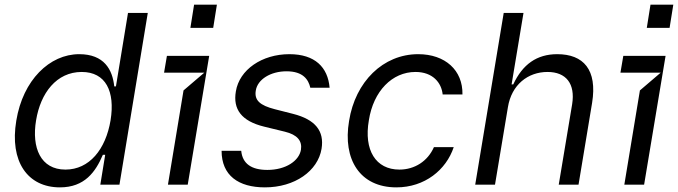

<svg xmlns="http://www.w3.org/2000/svg" viewBox="-20 -782 2871 813"><path d="M233.7 11.4C338.4 11.4 384.6 -54 415.5 -126.4H425.4L404.8 0H485.8L605.8 -727.3H522L470.9 -416.2H463.8C456.3 -487.2 421.2 -552.6 315.3 -552.6C190.3 -552.6 77.1 -443.2 49 -271.3C19.9 -98 96.9 11.4 233.7 11.4ZM257.1 -63.9C152 -63.9 113.3 -156.2 132.8 -272.7C151.6 -387.8 219.1 -477.3 326 -477.3C427.9 -477.3 468 -394.9 448.2 -272.7C427.6 -149.1 358 -63.9 257.1 -63.9Z M882.8 -664.1 898.4 -762.1H801.8L786.2 -664.1ZM774.9 0 865.8 -545.5H686.8L674.7 -474.4H845.2L757.1 -399.1L691.1 0Z M1101.6 11.4C1228.3 11.4 1326 -57.9 1341.6 -152C1354 -228 1314.3 -275.9 1221.6 -299.7L1143.5 -319.6C1081.3 -335.6 1055.8 -357.2 1063.2 -399.1C1070.7 -446 1126.1 -480.1 1193.2 -480.1C1263.8 -480.1 1286.2 -444.6 1294 -410.5H1375.7C1368.3 -497.2 1313.9 -552.6 1205.3 -552.6C1089.5 -552.6 993.6 -487.2 978.7 -394.9C965.9 -319.6 1002.1 -269.2 1098.7 -245.7L1186.1 -224.4C1239 -211.6 1260.3 -185.4 1254.3 -147.7C1246.4 -100.9 1190.3 -62.5 1112.2 -62.5C1044.7 -62.5 1006.7 -88.8 1001.4 -143.5H918.3C918.3 -38.7 990.1 11.4 1101.6 11.4Z M1658.4 11.4C1778.4 11.4 1869.3 -62.5 1901.3 -159.1H1817.5C1791.2 -99.4 1735.8 -63.9 1671.2 -63.9C1571 -63.9 1519.9 -146.3 1541.9 -272.7C1561.1 -396.3 1640.6 -477.3 1739.3 -477.3C1812.5 -477.3 1849.4 -431.8 1854.4 -382.1H1938.2C1940.3 -484.4 1865.1 -552.6 1750.7 -552.6C1602.3 -552.6 1484.4 -436.1 1458.1 -269.9C1430.4 -106.5 1504.3 11.4 1658.4 11.4Z M2076 0 2130.7 -328.1C2146 -423.3 2215.6 -477.3 2298.3 -477.3C2377.1 -477.3 2416.5 -427.6 2402.7 -340.9L2345.9 0H2429.7L2487.2 -346.6C2509.9 -486.9 2450.6 -552.6 2339.5 -552.6C2253.2 -552.6 2192.8 -509.6 2153.4 -424.7H2146.3L2196.7 -727.3H2112.9L1992.2 0Z M2815.3 -664.1 2831 -762.1H2734.4L2718.8 -664.1ZM2707.4 0 2798.3 -545.5H2619.3L2607.2 -474.4H2777.7L2689.6 -399.1L2623.6 0Z"/></svg>

Font: Riot Sans 2.0
Style: Italic
Weight: 400
Italic angle: -9.39999°
Designer: Rasmus Andersson
Foundry: rsms
Version: Version 3.006;hotconv 1.0.109;makeotfexe 2.5.65596